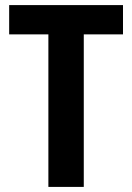

<svg xmlns="http://www.w3.org/2000/svg" viewBox="-20 -734 519 754"><path d="M309 0V-599H463V-714H16V-599H170V0Z"/></svg>

Font: Noto Sans Display SemiCondensed
Style: Bold
Weight: 700
Width: 4
Designer: Monotype Design Team
Foundry: Monotype Imaging Inc.
Version: Version 1.900